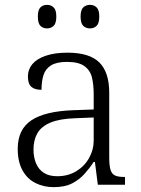

<svg xmlns="http://www.w3.org/2000/svg" viewBox="-20 -761 582 791"><path d="M201 10Q160 10 126 -7Q92 -24 72.5 -59.5Q53 -95 53 -148Q53 -228 109.5 -265.5Q166 -303 283 -307L366 -310V-372Q366 -411 359 -441Q352 -471 328 -488.5Q304 -506 256 -506Q213 -506 190 -491.5Q167 -477 159 -451Q151 -425 151 -391Q123 -391 109 -403.5Q95 -416 95 -446Q95 -475 113.5 -497Q132 -519 169 -531.5Q206 -544 258 -544Q349 -544 389.5 -503.5Q430 -463 430 -379V-112Q430 -80 435 -62.5Q440 -45 453 -38.5Q466 -32 491 -32H495V0H383L371 -94H366Q350 -69 328.5 -45Q307 -21 277 -5.5Q247 10 201 10ZM216 -35Q260 -35 294 -55.5Q328 -76 347 -110Q366 -144 366 -181V-277L292 -274Q226 -272 188 -256Q150 -240 134 -212Q118 -184 118 -145Q118 -113 128.5 -88Q139 -63 160.5 -49Q182 -35 216 -35ZM351 -644Q334 -644 323 -654.5Q312 -665 312 -693Q312 -720 323 -730.5Q334 -741 351 -741Q367 -741 378 -730.5Q389 -720 389 -693Q389 -665 378 -654.5Q367 -644 351 -644ZM174 -644Q157 -644 146.5 -654.5Q136 -665 136 -693Q136 -720 146.5 -730.5Q157 -741 174 -741Q190 -741 201 -730.5Q212 -720 212 -693Q212 -665 201 -654.5Q190 -644 174 -644Z"/></svg>

Font: Noto Serif Kannada Light
Style: Regular
Weight: 300
Version: Version 2.003